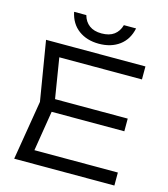

<svg xmlns="http://www.w3.org/2000/svg" viewBox="-136 -1064 1023 1170"><g transform="rotate(15 375.5 -479.5)"><path d="M669 -415V-335H158V-415ZM217 -375 160 -23 110 -82H696V0H64L126 -375L64 -750H691V-668H110L160 -727ZM185 -959H262Q273 -919 302.5 -897Q332 -875 380 -875Q429 -875 458.5 -897Q488 -919 499 -959H576Q561 -887 509 -848.5Q457 -810 380 -810Q304 -810 252 -848.5Q200 -887 185 -959Z"/></g></svg>

Font: Unbounded Light
Style: Regular
Weight: 300
Designer: Luke Prowse, Jean-Baptiste Morizot, Fátima Lázaro, Florian Runge
Foundry: NaN
Version: Version 1.700